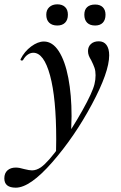

<svg xmlns="http://www.w3.org/2000/svg" viewBox="-89 -587 558 888"><path d="M-69 238Q-69 214 -54.5 201Q-40 188 -16 188Q0 188 23 195Q47 201 59 201Q79 201 100 187Q134 163 189.5 85.5Q245 8 292 -76Q339 -160 348 -198Q353 -218 353 -239Q353 -259 348 -273.5Q343 -288 333 -308Q325 -321 321.5 -330.5Q318 -340 318 -351Q318 -371 331.5 -383.5Q345 -396 368 -396Q391 -396 403.5 -379Q416 -362 416 -331Q416 -254 336 -104.5Q256 45 153 163Q50 281 -16 281Q-69 281 -69 238ZM171 58Q171 -133 142.5 -238Q114 -343 65 -343Q52 -343 39.5 -334.5Q27 -326 18 -310Q17 -307 12 -307Q5 -307 6 -313Q24 -349 55 -372Q86 -395 114 -395Q154 -395 183 -350Q212 -305 227 -226.5Q242 -148 242 -50Q242 -27 240 23L170 128Q171 104 171 58ZM125 -519Q125 -541 139 -554Q153 -567 176 -567Q199 -567 212 -554.5Q225 -542 225 -519Q225 -495 212 -482Q199 -469 176 -469Q152 -469 138.5 -482Q125 -495 125 -519ZM301 -519Q301 -542 314 -554Q327 -566 351 -566Q374 -566 386.5 -553.5Q399 -541 399 -519Q399 -495 386.5 -482Q374 -469 351 -469Q327 -469 314 -482Q301 -495 301 -519Z"/></svg>

Font: Cormorant Infant SemiBold
Style: Italic
Weight: 600
Italic angle: -10°
Designer: Christian Thalmann (Catharsis Fonts)
Foundry: Catharsis Fonts
Version: Version 4.000